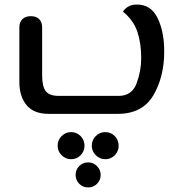

<svg xmlns="http://www.w3.org/2000/svg" viewBox="-20 -500 806 843"><path d="M65 -140V-380Q65 -403 78.5 -416Q92 -429 115 -429Q139 -429 152 -416Q165 -403 165 -378V-170Q165 -120 181 -99.5Q197 -79 238 -79H501Q559 -79 579.5 -133.5Q600 -188 600 -245Q600 -309 583.5 -359.5Q567 -410 520 -449Q527 -461 542 -470.5Q557 -480 582 -480Q643 -480 672 -420.5Q701 -361 701 -274Q701 -162 653 -81Q605 0 496 0H195Q128 0 96.5 -38.5Q65 -77 65 -140ZM233 140Q233 115 250.5 97.5Q268 80 292 80Q317 80 334 97.5Q351 115 351 140Q351 164 334 181.5Q317 199 292 199Q268 199 250.5 181.5Q233 164 233 140ZM383 140Q383 115 400.5 97.5Q418 80 442 80Q467 80 484 97.5Q501 115 501 140Q501 164 484 181.5Q467 199 442 199Q418 199 400.5 181.5Q383 164 383 140ZM312 268Q312 245 328 229Q344 213 367 213Q390 213 406 229.5Q422 246 422 268Q422 291 406 307Q390 323 367 323Q344 323 328 307Q312 291 312 268Z"/></svg>

Font: El Messiri Medium
Style: Regular
Weight: 500
Designer: Mohamed Gaber
Foundry: Kief Type Foundry
Version: Version 2.007